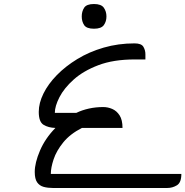

<svg xmlns="http://www.w3.org/2000/svg" viewBox="-20 -936 923 956"><path d="M233 -70H883Q883 -27 861 -13.5Q839 0 813 0H243Q218 0 197.5 -5.5Q177 -11 165 -28Q153 -45 153 -80Q153 -125 179 -186Q205 -247 256 -299Q221 -300 197 -314.5Q173 -329 173 -379Q173 -423 196.5 -470.5Q220 -518 263 -562Q306 -606 365 -642Q424 -678 496.5 -699Q569 -720 650 -720Q684 -720 694 -703Q704 -686 704 -666V-640H650Q545 -640 470 -611.5Q395 -583 347 -540Q299 -497 276 -452Q253 -407 253 -374H360Q389 -388 423 -395.5Q457 -403 494 -403Q517 -403 539 -393.5Q561 -384 575.5 -361.5Q590 -339 590 -299H388Q329 -269 295 -227Q261 -185 247 -143Q233 -101 233 -70ZM387 -854Q387 -879 399 -897.5Q411 -916 448 -916Q484 -916 497 -897.5Q510 -879 510 -854Q510 -829 497 -811Q484 -793 448 -793Q411 -793 399 -811Q387 -829 387 -854Z"/></svg>

Font: Warnes
Style: Regular
Weight: 400
Designer: Eduardo Rodriguez Tunni
Foundry: Eduardo Rodriguez Tunni
Version: Version 1.002; ttfautohint (v1.8.4.7-5d5b);gftools[0.9.23]